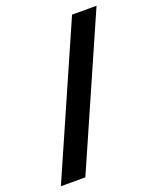

<svg xmlns="http://www.w3.org/2000/svg" viewBox="-149 -859 809 988"><g transform="rotate(-20 256.0 -365.0)"><path d="M11 40 367 -770H501L145 40Z"/></g></svg>

Font: M PLUS 2 Thin
Style: Bold
Weight: 700
Version: Version 1.001